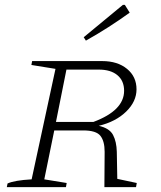

<svg xmlns="http://www.w3.org/2000/svg" viewBox="-20 -769 661 789"><path d="M8 0 11 -15Q39 -28 110 -32L208 -486L109 -502L112 -518H400Q463 -518 502 -486Q541 -454 541 -402Q541 -352 498.5 -310.5Q456 -269 386 -252Q430 -242 444.5 -214.5Q459 -187 460 -145L462 -34L542 -17L539 0H409L410 -145Q410 -189 392.5 -211Q375 -233 322 -233H203L162 -32L254 -17L251 0ZM386 -483H253L210 -268H364Q490 -315 490 -396Q490 -437 462.5 -460Q435 -483 386 -483ZM333 -602 324 -616 485 -749H493L513 -717Q470 -686 425.5 -657.5Q381 -629 333 -602Z"/></svg>

Font: Piazzolla SC ExtraLight
Style: Italic
Weight: 200
Italic angle: -11.3°
Designer: Juan Pablo del Peral
Foundry: Huerta Tipografica
Version: Version 1.330